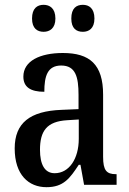

<svg xmlns="http://www.w3.org/2000/svg" viewBox="-20 -767 537 797"><path d="M324 -635C349 -635 372 -649 372 -690C372 -733 349 -747 324 -747C297 -747 276 -733 276 -690C276 -649 297 -635 324 -635ZM161 -635C186 -635 210 -649 210 -690C210 -733 186 -747 161 -747C135 -747 113 -733 113 -690C113 -649 135 -635 161 -635ZM173 10C244 10 270 -27 307 -83H314L329 0H464V-44H461C422 -44 408 -60 408 -116V-374C408 -500 352 -547 241 -547C146 -547 77 -514 77 -449C77 -406 106 -386 164 -386C164 -451 177 -495 234 -495C294 -495 306 -447 306 -373V-314L235 -311C105 -306 41 -257 41 -151C41 -41 99 10 173 10ZM207 -48C165 -48 146 -85 146 -145C146 -223 174 -263 259 -268L307 -271V-191C307 -108 267 -48 207 -48Z"/></svg>

Font: Noto Serif Hebrew Condensed Medium
Style: Regular
Weight: 500
Width: 3
Designer: Monotype Design Team
Foundry: Monotype Imaging Inc.
Version: Version 2.004